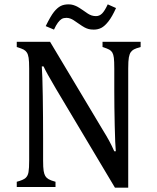

<svg xmlns="http://www.w3.org/2000/svg" viewBox="-20 -859 721 882"><path d="M451 -264Q469 -235 481 -213Q493 -191 505 -164H512Q509 -193 507 -282Q505 -371 505 -442V-544Q505 -578 503 -593.5Q501 -609 496 -617.5Q491 -626 482 -631Q473 -636 451 -643V-667H626V-643Q604 -637 595 -632Q586 -627 580.5 -619Q575 -611 572 -595.5Q569 -580 569 -544V3H508L236 -453Q211 -496 200 -515.5Q189 -535 180 -554H172Q175 -516 176.5 -417.5Q178 -319 178 -222V-122Q178 -89 180.5 -74Q183 -59 188 -50.5Q193 -42 203 -36Q213 -30 235 -24V0H57V-24Q87 -32 97.5 -41.5Q108 -51 111 -68.5Q114 -86 114 -122V-544Q114 -578 111.5 -593.5Q109 -609 103.5 -617.5Q98 -626 89 -631Q80 -636 57 -643V-667H210ZM475 -839 513 -822Q495 -782 478 -760.5Q461 -739 445.5 -731Q430 -723 411 -723Q397 -723 387.5 -725.5Q378 -728 368.5 -733Q359 -738 339 -752Q326 -761 318.5 -766Q311 -771 302.5 -774Q294 -777 285 -777Q272 -777 263.5 -772Q255 -767 246 -755Q237 -743 228 -723L190 -739Q213 -786 228 -804.5Q243 -823 258 -831Q273 -839 295 -839Q307 -839 316.5 -836Q326 -833 334 -829Q342 -825 361 -812Q375 -802 383.5 -796.5Q392 -791 401 -788Q410 -785 421 -785Q437 -785 449 -797Q461 -809 475 -839Z"/></svg>

Font: Myanglish
Style: Regular
Weight: 400
Designer: KyawKyaw ( MaYenGone)
Foundry: TattooFont3D
Version: Version 1.003 December 13, 2014